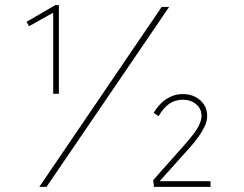

<svg xmlns="http://www.w3.org/2000/svg" viewBox="-20 -727 949 747"><path d="M187 -362V-681H193L93 -625L83 -642L195 -707H209V-362H198Q196 -362 193 -362Q190 -362 187 -362ZM133 0 609 -700H638L161 0ZM579 0 576 -26 701 -167Q720 -189 734.5 -208Q749 -227 756.5 -244.5Q764 -262 764 -277Q764 -304 743 -321.5Q722 -339 692 -339Q662 -339 639 -323.5Q616 -308 597 -275L578 -288Q589 -307 605 -323.5Q621 -340 643 -350.5Q665 -361 692 -361Q719 -361 740 -350Q761 -339 773.5 -320.5Q786 -302 786 -277Q786 -255 776 -234.5Q766 -214 750.5 -192.5Q735 -171 714 -148L593 -13L594 -22H799V0Z"/></svg>

Font: Lexend Exa Thin
Style: Regular
Weight: 250
Designer: Bonnie Shaver-Troup, Thomas Jockin
Foundry: Lexend
Version: Version 1.007